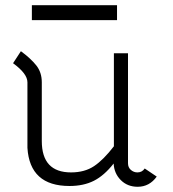

<svg xmlns="http://www.w3.org/2000/svg" viewBox="-20 -704 664 735"><path d="M428 -627H102V-684H428ZM30 -462 60 -508Q98 -480 119 -453.5Q140 -427 140 -389V-164Q140 -44 252 -44Q304 -44 340 -68Q376 -92 416 -144V-500H470V-79Q470 -63 481 -53.5Q492 -44 506 -44Q524 -44 534 -59L580 -28Q552 11 507 11Q468 11 442.5 -14.5Q417 -40 415 -78Q379 -32 339.5 -12Q300 8 246 8Q94 8 85 -138V-389Q85 -422 30 -462Z"/></svg>

Font: Bellota
Style: Regular
Weight: 400
Designer: Kemie Guaida
Foundry: Kemie Guaida
Version: Version 1.000;PS 002.000;hotconv 1.0.70;makeotf.lib2.5.58329